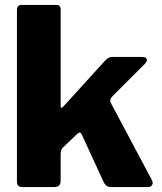

<svg xmlns="http://www.w3.org/2000/svg" viewBox="-20 -762 658 782"><path d="M602 -18Q602 -11 597 -5.5Q592 0 583 0H431Q411 0 401 -23L314 -212Q310 -222 304 -222Q300 -222 294 -216L235 -160Q227 -152 227 -133V-27Q227 -12 220.5 -6Q214 0 197 0H74Q60 0 54.5 -5.5Q49 -11 49 -23V-721Q49 -731 53.5 -736.5Q58 -742 66 -742H210Q227 -742 227 -723V-331Q227 -323 231 -323Q233 -323 238 -328L407 -514Q421 -530 436 -530H559Q578 -530 578 -518Q578 -510 571 -503L436 -368Q429 -359 429 -353Q429 -347 435 -336L600 -26Z"/></svg>

Font: Libre Franklin ExtraBold
Style: Regular
Weight: 800
Designer: Pablo Impallari, Rodrigo Fuenzalida
Foundry: Impallari Type
Version: Version 1.002; ttfautohint (v1.5)